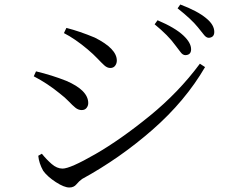

<svg xmlns="http://www.w3.org/2000/svg" viewBox="-20 -819 1040 853"><path d="M804 -574Q792 -574 782.5 -587Q773 -600 758 -619Q728 -661 667 -711L680 -729Q758 -696 795 -661Q829 -629 829 -600Q829 -575 804 -574ZM908 -651Q896 -651 885.5 -665Q875 -679 859 -698Q831 -733 769 -782L781 -799Q858 -770 896 -738Q932 -709 932 -677Q932 -653 908 -651ZM369 -600Q313 -647 264 -672L275 -695Q334 -680 401 -652Q499 -603 499 -550Q499 -537 491.5 -527Q484 -517 470 -517Q456 -517 443 -529Q430 -541 412.5 -559.5Q395 -578 369 -600ZM258 -70Q292 -70 404 -134.5Q516 -199 645 -304Q774 -409 868 -536L891 -521Q803 -370 658 -243Q513 -116 345 -24Q331 -14 319.5 0Q308 14 288 14Q265 14 228 -10Q191 -34 172 -60Q153 -94 150 -127L166 -136Q186 -111 209.5 -90.5Q233 -70 258 -70ZM244 -405Q190 -449 130 -480L140 -502Q211 -485 274 -460Q372 -418 372 -361Q372 -349 364.5 -339.5Q357 -330 343 -330Q328 -330 315 -340.5Q302 -351 286 -368Q270 -385 244 -405Z"/></svg>

Font: Han-Nom Khai
Style: Regular
Weight: 400
Version: Version 1.200;June 22, 2023;FontCreator 14.0.0.2814 64-bit